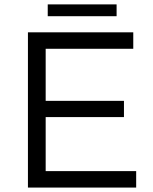

<svg xmlns="http://www.w3.org/2000/svg" viewBox="-20 -846 691 866"><path d="M106 0ZM106 -700.2H581.1V-626H186V-391.1H539.1V-317.9H186V-74.2H594.2V0H106ZM195.3 -826.2H505.9V-772.9H195.3Z"/></svg>

Font: Argentum Sans Light
Style: Regular
Weight: 300
Designer: Julieta Ulanovsky (Modified by Cristiano Sobral)
Foundry: Julieta Ulanovsky
Version: Version 1.000; ttfautohint (v1.5.65-e2d9)